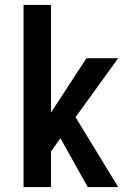

<svg xmlns="http://www.w3.org/2000/svg" viewBox="-20 -755 540 775"><path d="M334 0 224 -197 186 -144V0H75V-735H186V-301L329 -520H457L285 -282L457 0Z"/></svg>

Font: Iosevka Term
Style: Bold
Weight: 700
Monospace: yes
Designer: Belleve Invis
Foundry: Belleve Invis
Version: Version 30.0.1